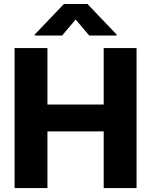

<svg xmlns="http://www.w3.org/2000/svg" viewBox="-20 -950 764 970"><path d="M53.7 -707H219.7V-421.9H503.9V-707H669.9V0H503.9V-286.1H219.7V0H53.7ZM362.3 -851.6 293.9 -770.5H155.3V-775.4L302.7 -929.7H421.9L569.3 -775.4V-770.5H430.7Z"/></svg>

Font: Pretendard Std ExtraBold
Style: Regular
Weight: 800
Designer: Base glyphs from Inter by Rasmus Andersson; Hangeul glyphs from Noto Sans CJK(Source Han Sans) by Jang Soo-young and Kan
Foundry: Kil Hyung-jin
Version: Version 1.309